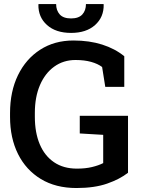

<svg xmlns="http://www.w3.org/2000/svg" viewBox="-20 -922 705 952"><path d="M358.9 10.3Q256.3 10.3 182.6 -34.4Q108.9 -79.1 69.3 -158.4Q29.8 -237.8 29.8 -342.3V-361.3Q29.8 -468.3 69.1 -549.1Q108.4 -629.9 179.2 -675.5Q250 -721.2 344.2 -721.2Q423.3 -721.2 486.8 -700.9Q550.3 -680.7 596.2 -643.1V-491.2H502L486.3 -589.8Q464.8 -606 431.6 -615.2Q398.4 -624.5 354.5 -624.5Q294.4 -624.5 248.8 -591.6Q203.1 -558.6 178 -499.8Q152.8 -440.9 152.8 -362.3V-342.3Q152.8 -264.6 177 -207Q201.2 -149.4 247.8 -117.7Q294.4 -85.9 361.3 -85.9Q403.8 -85.9 436.3 -93.8Q468.8 -101.6 491.7 -113.3V-253.4L375.5 -260.3V-347.7H614.7V-65.4Q574.2 -33.7 511.5 -11.7Q448.7 10.3 358.9 10.3ZM332.5 -758.8Q256.8 -758.8 213.1 -797.9Q169.4 -836.9 170.4 -898.9L171.4 -901.9H258.3Q258.3 -870.6 276.1 -850.6Q293.9 -830.6 332.5 -830.6Q370.1 -830.6 388.2 -850.3Q406.2 -870.1 406.2 -901.9H493.2L494.1 -898.9Q495.1 -836.9 451.4 -797.9Q407.7 -758.8 332.5 -758.8Z"/></svg>

Font: Roboto Slab LO Medium
Style: Regular
Weight: 500
Designer: Google
Version: Version 2.000